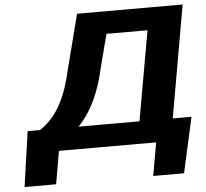

<svg xmlns="http://www.w3.org/2000/svg" viewBox="-58 -773 1087 1011"><g transform="rotate(-5 485.0 -268.0)"><path d="M874 175 939 -118H840L944 -711H386L311 -419C281 -285 233 -179 138 -118H73L31 174H198L228 0H742L711 175ZM486 -419 531 -592H748L664 -118H342C415 -194 459 -295 486 -419Z"/></g></svg>

Font: Asimov
Style: XWidIt
Weight: 500
Designer: Google
Version: Version 2.000980; 2014